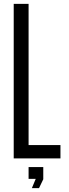

<svg xmlns="http://www.w3.org/2000/svg" viewBox="-20 -820 358 994"><path d="M51 0V-800H128V-69H293V0ZM128 106V45H204V108L182 154H145L165 106Z"/></svg>

Font: Big Shoulders Display Medium
Style: Regular
Weight: 500
Designer: Patric King
Foundry: XO Type Co
Version: Version 1.000; ttfautohint (v1.8.2)